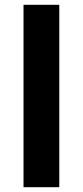

<svg xmlns="http://www.w3.org/2000/svg" viewBox="-20 -780 345 800"><path d="M227 0H78V-760H227Z"/></svg>

Font: Noto Sans Balinese
Style: Regular
Weight: 400
Designer: Aditya Bayu, David Williams
Foundry: David Williams
Version: Version 2.003